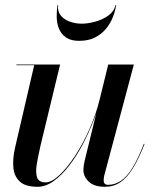

<svg xmlns="http://www.w3.org/2000/svg" viewBox="-20 -708 609 738"><path d="M124 10Q77.5 10 55.8 -10.5Q34 -31 31.2 -65.2Q28.5 -99.5 38 -141L111.5 -457.5H43V-460H211L136 -149.5Q127 -110 121.5 -77.8Q116 -45.5 122.5 -26.2Q129 -7 155.5 -7Q178.5 -7 208 -34.5Q237.5 -62 267.8 -108Q298 -154 323.5 -211Q349 -268 363.5 -327H366Q357 -288.5 339.2 -243.2Q321.5 -198 298 -153.2Q274.5 -108.5 246 -71.5Q217.5 -34.5 186.5 -12.2Q155.5 10 124 10ZM383 10Q341.5 10 321 -10Q300.5 -30 300.5 -55Q300.5 -61.5 301.8 -71Q303 -80.5 305 -88.5L396 -460H494.5L380.5 -32.5Q379.5 -28 379 -23.5Q378.5 -19 378.5 -15Q378.5 2.5 395.5 2.5Q421 2.5 444 -12.5Q467 -27.5 488.8 -62.2Q510.5 -97 533 -155.5L535.5 -154.5Q513.5 -98 491 -61.5Q468.5 -25 442.5 -7.5Q416.5 10 383 10ZM284 -551Q252.5 -551 234 -563.8Q215.5 -576.5 207 -597Q198.5 -617.5 198 -641.5Q197.5 -665.5 201 -688.5H203.5Q200.5 -664.5 213.2 -648.8Q226 -633 248 -625Q270 -617 294 -617Q318 -617 346.2 -624.8Q374.5 -632.5 396.5 -648.2Q418.5 -664 424 -688.5H426.5Q423 -665.5 413.5 -641.5Q404 -617.5 387 -597Q370 -576.5 344.8 -563.8Q319.5 -551 284 -551Z"/></svg>

Font: Bodoni Moda 72pt Medium
Style: Italic
Weight: 500
Italic angle: -13°
Designer: Owen Earl
Foundry: indestructible type
Version: Version 2.004